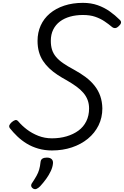

<svg xmlns="http://www.w3.org/2000/svg" viewBox="-20 -1035 868 1345"><path d="M344 19Q293 19 248 6Q203 -7 166.5 -29.5Q130 -52 101 -80Q72 -108 49 -137Q41 -149 46.5 -159.5Q52 -170 62 -179Q75 -190 86 -193.5Q97 -197 107 -186Q133 -155 168.5 -128Q204 -101 248.5 -83.5Q293 -66 344 -66Q399 -66 446.5 -80Q494 -94 529.5 -120Q565 -146 584.5 -185.5Q604 -225 604 -275Q604 -307 594 -334Q584 -361 564 -384.5Q544 -408 515 -429Q486 -450 448 -472Q413 -491 382 -511.5Q351 -532 325.5 -556Q300 -580 281.5 -608Q263 -636 253 -671Q243 -706 243 -749Q243 -807 265 -856Q287 -905 329 -940.5Q371 -976 430 -995.5Q489 -1015 561 -1015Q618 -1015 664.5 -998.5Q711 -982 749 -955Q787 -928 819 -896Q830 -886 827.5 -874.5Q825 -863 811 -851Q800 -840 788.5 -838.5Q777 -837 766 -845Q740 -867 711.5 -886Q683 -905 647 -917.5Q611 -930 561 -930Q512 -930 471 -918.5Q430 -907 400 -884.5Q370 -862 353 -828Q336 -794 336 -749Q336 -714 344.5 -687Q353 -660 372 -637Q391 -614 422 -592.5Q453 -571 498 -547Q544 -522 580.5 -494.5Q617 -467 643 -434Q669 -401 682.5 -362Q696 -323 697 -276Q697 -211 670.5 -157Q644 -103 596 -63.5Q548 -24 483.5 -2.5Q419 19 344 19ZM212 286Q200 278 198.5 267.5Q197 257 206 245Q224 218 236 196.5Q248 175 254.5 152.5Q261 130 264 100Q266 83 277.5 76Q289 69 308 69Q331 69 342 80Q353 91 351 110Q349 135 336 163Q323 191 303.5 218Q284 245 261 270Q248 283 236 288Q224 293 212 286Z"/></svg>

Font: Playwrite NZ
Style: Regular
Weight: 400
Designer: Veronika Burian, José Scaglione
Foundry: TypeTogether
Version: Version 1.002